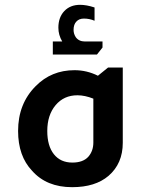

<svg xmlns="http://www.w3.org/2000/svg" viewBox="-20 -767 584 796"><path d="M238 -595Q222 -622 222 -652Q222 -695 246.5 -721Q271 -747 312 -747Q339 -747 372 -736V-681Q351 -690 328 -690Q308 -690 297 -678Q285 -666 285 -643Q285 -627 294 -613Q307 -595 332 -595H405V-570L382 -541H199V-595ZM489 -487V-175Q489 -89 430 -38Q375 9 279 9Q173 9 113 -59Q55 -120 55 -224Q55 -337 128 -410Q193 -476 289 -476Q340 -476 386 -453L428 -487ZM367 -358Q332 -372 301 -372Q245 -372 210.5 -331Q176 -290 176 -224Q176 -162 203.5 -127.5Q231 -93 280 -93Q324 -93 346 -117Q367 -141 367 -176Z"/></svg>

Font: Almarai Bold
Style: Regular
Weight: 700
Designer: Boutros International 2019
Foundry: Created by Boutros International 2019
Version: Version 1.10